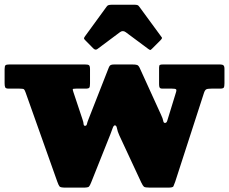

<svg xmlns="http://www.w3.org/2000/svg" viewBox="-25 -800 995 834"><path d="M380 -590Q389.5 -580.5 398 -587L496.5 -660.5Q508.5 -669.5 521.5 -660L619 -587.5Q625.5 -583 627.5 -582.8Q629.5 -582.5 635 -588L672 -625Q676 -629 678 -632.8Q680 -636.5 676 -640L580 -771Q576.5 -776.5 571.8 -778Q567 -779.5 557 -779.5H464.5Q453.5 -779.5 447.8 -778.2Q442 -777 438 -771L344 -642Q339.5 -635.5 339.8 -633Q340 -630.5 345.5 -625ZM360 -283.5Q354 -268.5 352.5 -261Q351 -253.5 344.5 -253.5Q338.5 -253.5 338.2 -260.8Q338 -268 333 -282.5L294 -399.5Q290.5 -410 291 -412.5Q291.5 -415 306 -415H346Q360 -415 363 -419.2Q366 -423.5 366 -437.5V-499.5Q366 -513.5 361.5 -516.8Q357 -520 344 -520H16Q3.5 -520 -0.8 -516.8Q-5 -513.5 -5 -499.5V-438.5Q-5 -426.5 -2.5 -420.8Q0 -415 13 -415H60Q76 -415 79.2 -412Q82.5 -409 86.5 -397.5L224 -10.5Q229.5 5 233.8 10Q238 15 260 15H336Q357 15 361.2 10.8Q365.5 6.5 371 -7.5L454 -215.5Q460 -230.5 464.2 -243Q468.5 -255.5 474 -255.5Q481 -255.5 483.2 -242.2Q485.5 -229 493.5 -211.5L588.5 -7.5Q595.5 7 600.2 11Q605 15 627 15H705Q725.5 15 728.2 9.5Q731 4 736 -10.5L861 -396.5Q865 -408.5 870.8 -411.8Q876.5 -415 893 -415H930Q944.5 -415 947.2 -419.8Q950 -424.5 950 -438.5V-501Q950 -512.5 945.5 -516.2Q941 -520 931 -520H684Q674 -520 670 -518.2Q666 -516.5 666 -506.5V-433.5Q666 -424 668.5 -419.5Q671 -415 682 -415H722Q736 -415 739.5 -412.2Q743 -409.5 739 -397.5L709.5 -301.5Q704 -283.5 701.2 -274.8Q698.5 -266 691.5 -266Q685.5 -266 684 -275.2Q682.5 -284.5 674.5 -301.5L582 -504.5Q577 -515.5 570.5 -517.8Q564 -520 548 -520H471Q460 -520 455.2 -517.2Q450.5 -514.5 447.5 -506.5Z"/></svg>

Font: Besley Black
Style: Regular
Weight: 900
Designer: Owen Earl
Foundry: indestructible type*
Version: Version 2.001